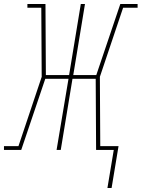

<svg xmlns="http://www.w3.org/2000/svg" viewBox="-52 -755 713 967"><path d="M489 192 521 0H432L430 -358H313L254 0H233L293 -358H176L55 0H-32V-19H41L158 -368L156 -716H86V-735H177L179 -377H296L355 -735H376L317 -377H433L554 -735H641V-716H568L451 -368L453 -19H545L510 192Z"/></svg>

Font: Iosevka Curly Slab ThEx
Style: Italic
Weight: 100
Width: 7
Italic angle: -9°
Monospace: yes
Designer: Belleve Invis
Foundry: Belleve Invis
Version: Version 11.1.0; ttfautohint (v1.8.3)